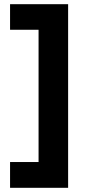

<svg xmlns="http://www.w3.org/2000/svg" viewBox="-20 -740 412 916"><path d="M28 156H305V-720H28V-598H164V33H28Z"/></svg>

Font: Fixel Display Bold
Style: Bold
Weight: 700
Designer: AlfaBravo + MacPaw
Foundry: Kyrylo Tkachov, Marchela Mozhyna, Serhii Makarenko, Maria Weinstein, Zakhar Kryvoshyya
Version: Version 1.211